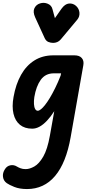

<svg xmlns="http://www.w3.org/2000/svg" viewBox="-70 -885 600 1334"><path d="M117.5 428.5Q66 428.5 29.5 413.8Q-7 399 -23 387.5Q-45.5 371.5 -49.2 344.2Q-53 317 -36 291Q-22.5 268.5 2 263.5Q26.5 258.5 49 273Q58 278.5 72.8 284.2Q87.5 290 108.5 290Q136 290 168.8 271.5Q201.5 253 230.5 203Q259.5 153 276.5 58L307 -112.5Q282 -73.5 256.2 -46.2Q230.5 -19 205 -5Q179.5 9 154 9Q101.5 9 68.5 -18Q35.5 -45 23.8 -94.5Q12 -144 24 -210.5Q39.5 -299.5 76 -364.5Q112.5 -429.5 169 -465Q225.5 -500.5 300.5 -500.5H447.5Q481.5 -500.5 498 -482Q514.5 -463.5 509 -432L421 67.5Q389.5 246.5 312.8 337.5Q236 428.5 117.5 428.5ZM192.5 -115.5Q201.5 -115.5 214.5 -125.8Q227.5 -136 243.2 -156Q259 -176 276.8 -205.5Q294.5 -235 313.5 -273.5Q332.5 -312 351 -359L354.5 -375.5H304.5Q245.5 -375.5 213.2 -330.5Q181 -285.5 168.5 -210.5Q164.5 -183 166 -161.5Q167.5 -140 174.2 -127.8Q181 -115.5 192.5 -115.5ZM299.5 -587Q282.5 -587 266.2 -593.5Q250 -600 240.5 -620L174.5 -764Q157 -802.5 169.2 -828Q181.5 -853.5 208.5 -861.5Q235.5 -870 261.8 -859Q288 -848 294.5 -821.5L311.5 -759L357 -824Q381.5 -858 409.2 -860.5Q437 -863 458.5 -844Q479.5 -824.5 482 -797.2Q484.5 -770 467 -748.5L352 -611Q341 -598 327.2 -592.5Q313.5 -587 299.5 -587Z"/></svg>

Font: Edu AU VIC WA NT Pre
Style: Bold
Weight: 700
Designer: Tina and Corey Anderson, Eben Sorkin, Mirko Velimirovic
Foundry: Google for Education
Version: Version 1.001